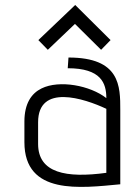

<svg xmlns="http://www.w3.org/2000/svg" viewBox="-20 -740 536 771"><path d="M463 -298C463 -394 463 -509 255 -509L252 -466C386 -466 407 -406 407 -346C342 -397 218 -420 147 -385C106 -365 78 -324 78 -252V-169C78 45 304 15 463 0ZM407 -46C246 -24 133 -45 133 -162V-249C133 -405 318 -345 407 -303ZM386 -540 424 -579 282 -720 134 -579 172 -540 281 -644Z"/></svg>

Font: Advent Pro
Style: Regular
Weight: 400
Designer: Andreas Kalpakidis
Foundry: Andreas Kalpakidis
Version: Version 2.002 2008